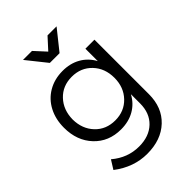

<svg xmlns="http://www.w3.org/2000/svg" viewBox="-269 -862 1173 1173"><g transform="rotate(-45 318.0 -275.5)"><path d="M345.2 -618.2H261.2L158.2 -747.1H235.8L303.2 -673.8L370.1 -747.1H448.2ZM476.1 -525.9H554.2V-55.2Q554.2 59.6 481.9 127.7Q409.7 195.8 289.1 195.8Q173.8 195.8 73.2 119.1L108.9 62Q187.5 128.9 286.1 128.9Q373 128.9 424.6 79.6Q476.1 30.3 476.1 -53.2V-132.8Q448.2 -80.1 398.2 -51.5Q348.1 -22.9 282.2 -22.9Q175.8 -22.9 108.9 -94Q42 -165 42 -276.9Q42 -350.1 71.8 -407.2Q101.6 -464.4 155.8 -496.3Q210 -528.3 279.8 -528.8Q346.2 -529.3 396.7 -500.7Q447.3 -472.2 476.1 -418.9ZM295.9 -86.9Q374.5 -86.9 425.3 -140.1Q476.1 -193.4 476.1 -274.9Q476.1 -357.4 425.3 -410.6Q374.5 -463.9 295.9 -463.9Q216.8 -463.9 166.5 -410.6Q116.2 -357.4 115.2 -274.9Q116.2 -192.9 166.5 -139.9Q216.8 -86.9 295.9 -86.9Z"/></g></svg>

Font: Montserrat-Arabic Light
Style: Regular
Weight: 300
Designer: Mohamed Gaber
Foundry: Kief Type Foundry
Version: Version 5.008;PS 005.008;hotconv 1.0.88;makeotf.lib2.5.64775